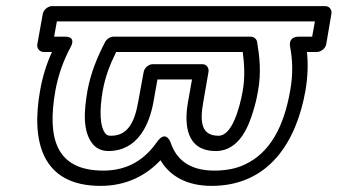

<svg xmlns="http://www.w3.org/2000/svg" viewBox="-20 -573 1104 628"><path d="M161 -276C171 -331 189 -378 211 -419C211 -419 232 -453 193 -453H157L166 -503H1010L1001 -453H958C958 -453 922 -456 929 -419C937 -378 939 -330 929 -276C908 -156 862 -73 781 -35C754 -22 721 -15 681 -15C598 -15 556 -53 538 -107C538 -107 523 -151 493 -108C455 -54 401 -15 318 -15C162 -15 134 -122 161 -276ZM979 -276C987 -323 988 -365 984 -403H1017C1028 -403 1044 -413 1047 -428L1064 -528C1066 -539 1059 -553 1044 -553H150C139 -553 123 -543 120 -528L102 -428C100 -417 108 -403 123 -403H150C133 -366 119 -323 111 -276C82 -113 115 35 309 35C392 35 457 2 505 -49C534 1 589 35 672 35C858 35 949 -107 979 -276ZM324 -436C299 -388 277 -336 266 -276C255 -212 249 -143 284 -101C296 -87 314 -79 334 -79C432 -79 469 -168 482 -240L495 -313H608L595 -240C582 -167 588 -79 686 -79C765 -79 795 -166 808 -209C815 -231 820 -252 824 -276C835 -336 829 -388 821 -436C819 -446 810 -453 801 -453H351C340 -453 329 -445 324 -436ZM695 -129C641 -129 632 -169 645 -240L662 -338C664 -349 657 -363 642 -363H479C468 -363 453 -353 450 -338L432 -240C420 -170 396 -129 343 -129C334 -129 329 -131 325 -136C306 -159 305 -213 316 -276C324 -322 340 -363 360 -403H774C779 -364 782 -323 774 -276C763 -215 738 -129 695 -129Z"/></svg>

Font: Asimov
Style: WidOuIt
Weight: 500
Designer: Google
Version: Version 2.000980; 2014